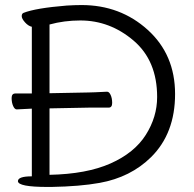

<svg xmlns="http://www.w3.org/2000/svg" viewBox="-20 -732 768 760"><path d="M169 8Q51 8 51 -15Q51 -34 106 -34V-302L47 -299H46Q38 -299 32 -312.5Q26 -326 26 -344Q26 -362 41 -362H106V-626Q92 -629 79 -643.5Q66 -658 66 -668Q66 -678 73 -681Q121 -700 244 -710Q277 -712 303 -712Q456 -712 564.5 -614Q673 -516 673 -360Q673 -204 578 -110Q497 -30 374 -8Q297 6 183 8ZM176 -40Q323 -43 417.5 -85Q512 -127 557 -198Q602 -269 602 -348Q602 -492 508.5 -571.5Q415 -651 298 -651Q234 -651 176 -635V-363L331 -366Q346 -366 403 -369H404Q412 -369 418 -356Q424 -343 424 -324.5Q424 -306 410 -306H332L176 -303Z"/></svg>

Font: LXGW WenKai TC
Style: Regular
Weight: 400
Designer: LXGW / Fontworks Inc.
Foundry: LXGW / Fontworks Inc.
Version: Version 1.330